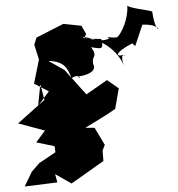

<svg xmlns="http://www.w3.org/2000/svg" viewBox="-20 -637 649 700"><path d="M294 -513 277 -543 211 -550 113 -500 105 -474 122 -420 104 -332 158 -304 119 -251 127 -330 142 -273 46 -187 144 -161 112 -118 179 -104 182 -82 124 -43 96 -11 70 43 189 28 181 -2 241 32 357 -50 354 -88 362 -109 325 -171H291C328 -194 365 -215 400 -240L413 -315L370 -345L295 -293L215 -382L156 -415C215 -413 226 -389 241 -352C270 -373 279 -342 265 -358C356 -372 310 -417 321 -398C308 -448 356 -416 282 -503C402 -485 432 -399 433 -393C408 -465 454 -421 429 -437C408 -429 389 -440 462 -479L473 -469L499 -547C591 -552 550 -484 535 -595C524 -600 450 -607 444 -617C448 -569 423 -517 410 -504C405 -494 357 -508 378 -496C325 -474 280 -524 274 -470C340 -465 363 -443 349 -495L263 -496L166 -471L222 -449L279 -481Z"/></svg>

Font: Hussar Lance
Style: ExBd
Weight: 700
Foundry: Cannot Into Space Fonts, PlusOne Fonts
Version: Version 2.270